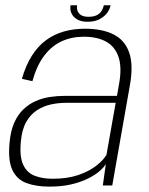

<svg xmlns="http://www.w3.org/2000/svg" viewBox="-20 -707 567 732"><path d="M168 4.5Q215.5 4.5 252.2 -4.2Q289 -13 316 -26.5Q343 -40 359.8 -54.8Q376.5 -69.5 383.5 -81.5L372 0H408L475.5 -383.5Q489 -460.5 472.2 -507.5Q455.5 -554.5 412.5 -576Q369.5 -597.5 303.5 -597.5Q261 -597.5 223.8 -587Q186.5 -576.5 155.8 -554Q125 -531.5 101.8 -495Q78.5 -458.5 63.5 -406.5L103.5 -397.5Q120.5 -458 148.8 -495Q177 -532 215 -549.5Q253 -567 299.5 -567Q351 -567 385 -548Q419 -529 432.2 -488.8Q445.5 -448.5 433.5 -384.5L426 -341.5H226.5Q198.5 -341.5 170 -337.2Q141.5 -333 115.8 -321.5Q90 -310 69 -290Q48 -270 34.2 -239Q20.5 -208 16.5 -163.5Q10 -95 27.2 -58.8Q44.5 -22.5 81.2 -9Q118 4.5 168 4.5ZM181 -25.5Q142 -25.5 112.5 -36.8Q83 -48 68.5 -78.8Q54 -109.5 59.5 -167Q63.5 -213 80 -242Q96.5 -271 121 -286.8Q145.5 -302.5 174 -308.8Q202.5 -315 231 -315H421L386 -117Q374 -96 346.5 -74.8Q319 -53.5 277.8 -39.5Q236.5 -25.5 181 -25.5ZM313.5 -624Q339.5 -624 357.8 -633Q376 -642 387.2 -656.2Q398.5 -670.5 401.5 -687H376Q373.5 -676 367.5 -665.8Q361.5 -655.5 349.2 -649.2Q337 -643 317 -643Q299 -643 289 -649.5Q279 -656 275.5 -665.8Q272 -675.5 274 -687H249Q246 -670.5 252.5 -656.2Q259 -642 274.2 -633Q289.5 -624 313.5 -624Z"/></svg>

Font: Anybody Thin ExtraLight
Style: Italic
Weight: 250
Italic angle: -10°
Version: Version 1.113;gftools[0.9.25]